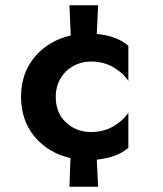

<svg xmlns="http://www.w3.org/2000/svg" viewBox="-20 -598 620 730"><path d="M192 -230Q192 -168 231.5 -132Q271 -96 325 -96Q374 -96 411.5 -118Q449 -140 468 -170V-36Q448 -18 417 -6.5Q386 5 348 9L353 112H244L248 3Q164 -16 112 -78Q60 -140 60 -230Q60 -320 112.5 -382Q165 -444 249 -463L244 -578H353L348 -469Q426 -461 468 -424V-290Q449 -320 411.5 -342Q374 -364 325 -364Q289 -364 258.5 -347Q228 -330 210 -299.5Q192 -269 192 -230Z"/></svg>

Font: Jost* Semi
Style: Regular
Weight: 600
Version: Version 3.7